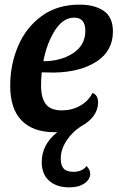

<svg xmlns="http://www.w3.org/2000/svg" viewBox="-20 -550 507 828"><path d="M160 -238Q157 -208 157 -182Q157 -128 177.5 -101Q198 -74 247 -74Q290 -74 325.5 -94Q361 -114 379 -149Q403 -141 403 -107Q403 -78 384.5 -51.5Q366 -25 332 -7Q291 19 266.5 57Q242 95 242 134Q242 164 255 177.5Q268 191 298 191Q314 191 329 185Q344 179 353 166Q369 182 369 199Q369 224 344 241Q319 258 279 258Q224 258 192 229.5Q160 201 160 149Q160 73 227 20H214Q123 20 73.5 -30Q24 -80 24 -181Q24 -270 57.5 -350Q91 -430 158.5 -480Q226 -530 323 -530Q388 -530 427.5 -503Q467 -476 467 -414Q467 -331 397 -285Q327 -239 213 -237ZM167 -286Q242 -286 295 -320.5Q348 -355 348 -417Q348 -474 300 -474Q252 -474 217 -419Q182 -364 167 -286Z"/></svg>

Font: Sansita Medium Italic
Style: Regular
Weight: 500
Italic angle: -11°
Designer: Pablo Cosgaya
Foundry: Omnibus-Type
Version: Version 1.006